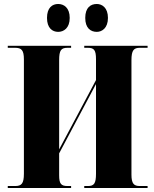

<svg xmlns="http://www.w3.org/2000/svg" viewBox="-20 -944 774 964"><path d="M466 -784C492 -784 522 -803 522 -854C522 -906 492 -924 466 -924C435 -924 408 -906 408 -854C408 -803 435 -784 466 -784ZM272 -784C300 -784 330 -803 330 -854C330 -906 300 -924 272 -924C243 -924 216 -906 216 -854C216 -803 243 -784 272 -784ZM19 0H337V-10H319C287 -10 277 -21 277 -64V-174L462 -522V-72C462 -22 452 -10 421 -10H403V0H721V-10H682C653 -10 640 -21 640 -67V-642C640 -692 652 -704 682 -704H721V-714H403V-704H421C452 -704 462 -693 462 -647V-542L277 -194V-642C277 -692 287 -704 319 -704H337V-714H19V-704H56C88 -704 100 -692 100 -646V-72C100 -22 88 -10 56 -10H19Z"/></svg>

Font: Noto Serif Display Condensed Black
Style: Regular
Weight: 900
Width: 3
Designer: Monotype Design Team
Foundry: Monotype Imaging Inc.
Version: Version 2.009